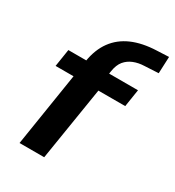

<svg xmlns="http://www.w3.org/2000/svg" viewBox="-173 -815 835 917"><g transform="rotate(30 244.5 -356.5)"><path d="M76 0 140 -405H41L56 -501H188L149 -467L154 -496Q165 -565 199 -611.5Q233 -658 289 -682.5Q345 -707 423 -710L489 -713L485 -621L409 -617Q377 -616 350.5 -605.5Q324 -595 306.5 -574Q289 -553 283 -515L280 -495L272 -501H440L425 -405H277L212 0Z"/></g></svg>

Font: Nunito Sans 7pt
Style: Bold Italic
Weight: 700
Italic angle: -9°
Version: Version 3.101;gftools[0.9.27]